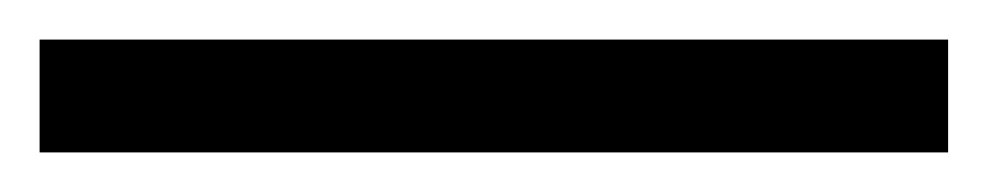

<svg xmlns="http://www.w3.org/2000/svg" viewBox="-21 60 499 97"><path d="M458 80V137H-1V80Z"/></svg>

Font: Rosa Sans Light
Style: Regular
Weight: 300
Designer: Pentagram / MCKL
Foundry: Pentagram / MCKL
Version: Version 1.005;September 16, 2019;FontCreator 11.5.0.2425 64-